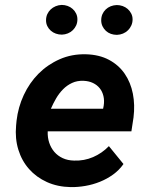

<svg xmlns="http://www.w3.org/2000/svg" viewBox="-20 -762 627 792"><path d="M271.5 9.8Q217.3 8.8 173.6 -11Q129.9 -30.8 99.9 -64.7Q69.8 -98.6 55.7 -144.5Q41.5 -190.4 46.4 -244.1L48.3 -264.2Q54.7 -319.8 78.1 -370.1Q101.6 -420.4 138.9 -458Q176.3 -495.6 226.1 -517.6Q275.9 -539.6 334.5 -538.1Q389.6 -536.6 429.7 -515.1Q469.7 -493.7 494.4 -457.8Q519 -421.9 528.1 -375.5Q537.1 -329.1 530.8 -277.8L522 -220.2H176.8Q175.8 -194.8 183.1 -173.1Q190.4 -151.4 204.3 -135.3Q218.3 -119.1 238.8 -109.6Q259.3 -100.1 285.6 -99.6Q327.1 -98.1 364 -114Q400.9 -129.9 429.2 -159.2L489.3 -85.4Q471.7 -60.1 446.5 -42Q421.4 -23.9 392.3 -12.2Q363.3 -0.5 332 4.9Q300.8 10.3 271.5 9.8ZM324.7 -428.7Q298.3 -429.7 277.3 -419.9Q256.3 -410.2 240 -393.6Q223.6 -377 211.4 -356Q199.2 -335 189.9 -313.5H405.3L407.7 -325.7Q411.1 -347.2 406.7 -365.7Q402.3 -384.3 391.4 -397.9Q380.4 -411.6 363.5 -419.7Q346.7 -427.7 324.7 -428.7ZM169.9 -678.2Q169.9 -691.9 175 -703.4Q180.2 -714.8 189 -723.1Q197.8 -731.4 209.5 -736.3Q221.2 -741.2 234.4 -741.7Q247.1 -741.7 258.8 -737.5Q270.5 -733.4 279.5 -725.3Q288.6 -717.3 293.9 -706.3Q299.3 -695.3 299.3 -682.1Q299.3 -668.5 294.2 -657.2Q289.1 -646 280.3 -637.5Q271.5 -628.9 260 -624.3Q248.5 -619.6 235.4 -619.1Q222.2 -619.1 210.4 -623.3Q198.7 -627.4 189.7 -635.3Q180.7 -643.1 175.3 -654.1Q169.9 -665 169.9 -678.2ZM397.5 -678.2Q397.5 -691.9 402.3 -703.1Q407.2 -714.4 416 -722.9Q424.8 -731.4 436.5 -736.1Q448.2 -740.7 461.4 -741.2Q474.1 -741.2 485.8 -737.1Q497.6 -732.9 506.6 -725.1Q515.6 -717.3 521.2 -706.3Q526.9 -695.3 526.9 -682.1Q526.9 -668.5 521.7 -657Q516.6 -645.5 507.8 -637Q499 -628.4 487.3 -623.5Q475.6 -618.7 462.4 -618.2Q449.2 -618.2 437.5 -622.3Q425.8 -626.5 417 -634.5Q408.2 -642.6 402.8 -653.8Q397.5 -665 397.5 -678.2Z"/></svg>

Font: Roboto Mono
Style: Bold Italic
Weight: 700
Designer: Google
Version: Version 2.000985; 2015; ttfautohint (v1.3)